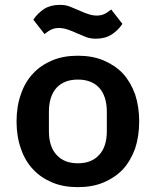

<svg xmlns="http://www.w3.org/2000/svg" viewBox="-20 -757 640 789"><path d="M300 12C339 12 374 6 405 -7C436 -20 463 -38 485 -61C506 -84 523 -113 535 -146C546 -179 552 -217 552 -258C552 -258 552 -258 552 -258C552 -299 546 -337 535 -370C523 -403 506 -432 485 -455C463 -478 436 -496 405 -509C374 -522 339 -528 300 -528C300 -528 300 -528 300 -528C261 -528 226 -522 195 -509C164 -496 137 -478 116 -455C94 -432 77 -403 66 -370C54 -337 48 -299 48 -258C48 -258 48 -258 48 -258C48 -217 54 -179 66 -146C77 -113 94 -84 116 -61C137 -38 164 -20 195 -7C226 6 261 12 300 12C300 12 300 12 300 12ZM300 -86C263 -86 234 -97 213 -120C192 -142 181 -175 181 -218C181 -218 181 -298 181 -298C181 -298 181 -298 181 -298C181 -341 192 -374 213 -397C234 -419 263 -430 300 -430C300 -430 300 -430 300 -430C337 -430 366 -419 387 -397C408 -374 419 -341 419 -298C419 -298 419 -218 419 -218C419 -218 419 -218 419 -218C419 -175 408 -142 387 -120C366 -97 337 -86 300 -86C300 -86 300 -86 300 -86ZM375 -598C400 -598 422 -604 440 -616C457 -627 472 -642 483 -659C483 -659 437 -718 437 -718C437 -718 437 -718 437 -718C426 -709 417 -703 408 -699C399 -695 389 -693 378 -693C378 -693 378 -693 378 -693C367 -693 355 -695 343 -699C331 -703 318 -708 303 -715C303 -715 303 -715 303 -715C291 -720 279 -725 267 -730C255 -735 241 -737 225 -737C225 -737 225 -737 225 -737C200 -737 178 -731 161 -720C143 -708 128 -693 117 -676C117 -676 163 -617 163 -617C163 -617 163 -617 163 -617C174 -626 183 -632 192 -636C201 -640 211 -642 222 -642C222 -642 222 -642 222 -642C233 -642 245 -640 257 -636C269 -632 282 -627 297 -620C297 -620 297 -620 297 -620C309 -615 321 -610 333 -605C345 -600 359 -598 375 -598C375 -598 375 -598 375 -598Z"/></svg>

Font: IBM Plex Mono Mod
Style: SemiBold
Weight: 500
Designer: Mike Abbink, Paul van der Laan, Pieter van Rosmalen
Foundry: Bold Monday
Version: ""